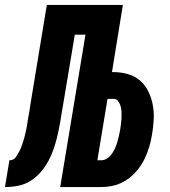

<svg xmlns="http://www.w3.org/2000/svg" viewBox="-65 -755 685 775"><path d="M-45 0 -27 -108Q-20 -108 -13.5 -110.5Q-7 -113 -2.5 -119Q2 -125 5.5 -131Q9 -137 12.5 -143Q16 -149 18.5 -155.5Q21 -162 23.5 -168.5Q26 -175 28 -182Q30 -189 32 -195.5Q34 -202 35.5 -208.5Q37 -215 38.5 -221.5Q40 -228 41.5 -235Q43 -242 44 -248.5Q45 -255 46 -261.5Q47 -268 48 -275Q51 -290 53.5 -305Q56 -320 58 -335L124 -735H431L387 -464H393Q423 -464 451 -456Q479 -448 500 -430Q521 -412 533.5 -386.5Q546 -361 551.5 -332.5Q557 -304 555.5 -274Q554 -244 549 -214Q545 -188 537.5 -162.5Q530 -137 518 -112.5Q506 -88 487.5 -66Q469 -44 445.5 -28.5Q422 -13 396 -6.5Q370 0 344 0H178L280 -615H237L187 -316Q187 -315 186.5 -313.5Q186 -312 186 -311Q182 -285 177.5 -259.5Q173 -234 167 -208Q161 -182 152.5 -156.5Q144 -131 131 -106.5Q118 -82 99.5 -60.5Q81 -39 57.5 -24.5Q34 -10 7.5 -5Q-19 0 -45 0ZM344 -108Q356 -108 367.5 -115.5Q379 -123 386.5 -134Q394 -145 399.5 -157Q405 -169 408.5 -181.5Q412 -194 415 -206.5Q418 -219 420 -231Q422 -243 423.5 -255Q425 -267 425.5 -279Q426 -291 425.5 -303Q425 -315 422 -326Q419 -337 412 -346.5Q405 -356 393 -356H369L328 -108Z"/></svg>

Font: Iosevka Curly Heavy Extended
Style: Italic
Weight: 900
Width: 7
Italic angle: -9°
Monospace: yes
Designer: Belleve Invis
Foundry: Belleve Invis
Version: Version 11.1.0; ttfautohint (v1.8.3)